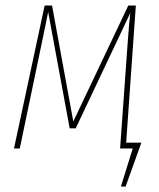

<svg xmlns="http://www.w3.org/2000/svg" viewBox="-20 -539 578 697"><path d="M438 -21H493.2L436 138.2H418.9L461.9 0H416L443.8 -388.2Q448.7 -458 453.1 -492.2L254.9 -73.2H232.9L154.8 -496.1Q150.4 -471.7 132.8 -388.2L51.8 0H30.8L142.1 -519H168.9L246.1 -98.1L445.8 -519H473.1Z"/></svg>

Font: Fira Sans Compressed Thin
Style: Italic
Weight: 100
Width: 3
Italic angle: -8°
Designer: Carrois Corporate & Edenspiekermann AG
Foundry: Carrois Corporate GbR & Edenspiekermann AG
Version: Version 4.203;PS 004.203;hotconv 1.0.88;makeotf.lib2.5.64775